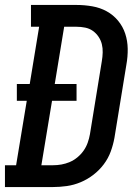

<svg xmlns="http://www.w3.org/2000/svg" viewBox="-42 -755 562 775"><path d="M-22 0V-88H23L66 -348H26V-416H78L116 -647H83V-735H267Q299 -735 330.5 -729.5Q362 -724 388.5 -709.5Q415 -695 434.5 -671.5Q454 -648 463.5 -619Q473 -590 473.5 -558Q474 -526 468 -493L420 -199Q415 -171 405 -143.5Q395 -116 377 -92Q359 -68 335 -49.5Q311 -31 283.5 -19.5Q256 -8 227.5 -4Q199 0 172 0ZM172 -88Q189 -88 206 -91Q223 -94 239.5 -101Q256 -108 270.5 -120Q285 -132 295.5 -147Q306 -162 312 -179Q318 -196 321 -213L369 -508Q372 -525 372.5 -543Q373 -561 369 -577Q365 -593 355.5 -607Q346 -621 332.5 -630.5Q319 -640 302 -643.5Q285 -647 267 -647H217L179 -416H267V-348H168L125 -88Z"/></svg>

Font: Iosevka Slab Semibold Oblique
Style: Regular
Weight: 600
Italic angle: -9°
Monospace: yes
Designer: Belleve Invis
Foundry: Belleve Invis
Version: Version 11.1.1; ttfautohint (v1.8.3)